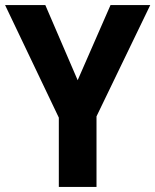

<svg xmlns="http://www.w3.org/2000/svg" viewBox="-20 -734 610 754"><path d="M285 -419 414 -714H570L359 -277V0H211V-272L0 -714H158Z"/></svg>

Font: Noto Sans Hebrew SemiCondensed
Style: Bold
Weight: 700
Width: 4
Designer: Monotype Design Team
Foundry: Monotype Imaging Inc.
Version: Version 2.004; ttfautohint (v1.8.4.7-5d5b)